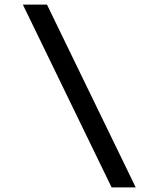

<svg xmlns="http://www.w3.org/2000/svg" viewBox="-20 -719 690 836"><path d="M571 97H466L79.5 -699H184.5Z"/></svg>

Font: Azeret Mono Thin
Style: Regular
Weight: 100
Designer: Martin Vácha
Foundry: Displaay
Version: Version 1.002